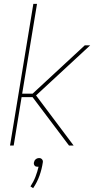

<svg xmlns="http://www.w3.org/2000/svg" viewBox="-20 -755 540 996"><path d="M32 0 153 -735H172L95 -269H149L420 -520H448L167 -260L362 0H338L149 -251H92L51 0ZM152 221 138 212Q154 188 164 162Q174 136 180 110H176Q171 110 167 109Q163 108 160 104.5Q157 101 156 96.5Q155 92 156 88Q157 83 159 79Q161 75 165 71.5Q169 68 173.5 66.5Q178 65 183 65Q188 65 191.5 66.5Q195 68 198 71.5Q201 75 202 79Q203 83 202 88Q197 122 185 156Q173 190 152 221Z"/></svg>

Font: Iosevka SS18 Thin
Style: Italic
Weight: 100
Italic angle: -9°
Monospace: yes
Designer: Belleve Invis
Foundry: Belleve Invis
Version: Version 25.1.1; ttfautohint (v1.8.4)